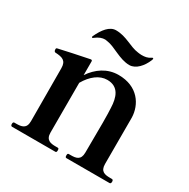

<svg xmlns="http://www.w3.org/2000/svg" viewBox="-155 -828 956 970"><g transform="rotate(30 322.5 -342.5)"><path d="M166 -592C167 -592 168 -592 170 -594C193 -612 210 -617 227 -617C230 -617 235 -616 240 -615C286 -609 338 -566 396 -566C434 -566 466 -604 482 -643C484 -648 485 -651 485 -653C485 -656 483 -657 480 -657C479 -657 478 -656 476 -655C459 -643 443 -641 424 -641C417 -641 410 -642 403 -643C353 -649 313 -685 251 -685C214 -685 185 -648 163 -600C162 -598 162 -597 162 -596C162 -594 163 -592 166 -592ZM598 -24C567 -24 540 -28 540 -72V-251V-343C538 -416 489 -496 375 -496C309 -496 257 -459 222 -407V-487C222 -492 219 -495 213 -494C178 -487 48 -460 39 -457C34 -456 33 -453 33 -450C33 -445 33 -435 42 -434C83 -432 107 -425 107 -380L108 -72C108 -28 80 -24 49 -24H39C33 -24 31 -19 31 -12C31 -6 33 0 39 0H292C298 0 299 -6 299 -12C299 -19 298 -24 292 -24H280C250 -24 222 -28 222 -72V-362C252 -414 293 -446 338 -446C405 -446 422 -392 424 -332C425 -314 426 -284 426 -248C426 -171 425 -72 425 -72C425 -28 398 -24 368 -24H356C350 -24 349 -19 349 -12C349 -6 350 0 356 0H608C614 0 616 -6 616 -12C616 -19 614 -24 608 -24Z"/></g></svg>

Font: Shippori Mincho OTF
Style: Bold
Weight: 800
Designer: FONTDASU
Foundry: FONTDASU / Google Inc. / but / Adobe
Version: Version 3.300;hotconv 1.0.109;makeotfexe 2.5.65596